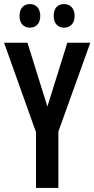

<svg xmlns="http://www.w3.org/2000/svg" viewBox="-20 -924 464 944"><path d="M76 -846C76 -807 98 -788 127 -788C157 -788 178 -808 178 -846C178 -883 157 -904 127 -904C98 -904 76 -885 76 -846ZM244 -846C244 -808 265 -788 295 -788C325 -788 347 -808 347 -846C347 -883 325 -904 295 -904C265 -904 244 -885 244 -846ZM213 -400 115 -714H0L157 -274V0H267V-277L424 -714H311Z"/></svg>

Font: Noto Sans Display Condensed Medium
Style: Regular
Weight: 500
Width: 3
Designer: Monotype Design Team
Foundry: Monotype Imaging Inc.
Version: Version 1.900